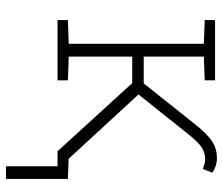

<svg xmlns="http://www.w3.org/2000/svg" viewBox="-72 -503 748 644"><g transform="rotate(90 302.0 -181.0)"><path d="M47.4 0V-34.7L127 -37.6V-490.7L47.4 -493.7V-528.3H249.5V-493.7L169.9 -490.7V-289.1H259.8L396.5 -460.9Q430.2 -503.4 455.1 -519Q480 -534.7 510.7 -534.7Q523.4 -534.7 535.6 -530.8Q547.9 -526.9 559.1 -519.5L546.9 -487.3Q537.1 -490.7 530.5 -492.9Q523.9 -495.1 515.1 -495.1Q491.7 -495.1 473.9 -483.2Q456.1 -471.2 429.2 -437.5L296.9 -271.5L512.7 -37.1L580.1 -34.7V0H487.3L258.8 -250.5H169.9V-37.6L249.5 -34.7V0ZM537.6 172.9V-21H580.1V172.9Z"/></g></svg>

Font: Roboto Slab ExtraLight
Style: Regular
Weight: 250
Designer: Google
Version: Version 2.000; ttfautohint (v1.8.1.43-b0c9)